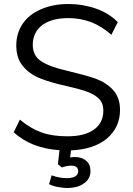

<svg xmlns="http://www.w3.org/2000/svg" viewBox="-20 -740 663 955"><path d="M577 -193Q577 -107 512 -51Q447 3 333 8L329 43Q337 42 343 41.5Q349 41 353 41Q386 41 408 59Q430 77 430 111Q430 149 399 171Q368 195 313 195Q302 195 291 193.5Q280 192 267 190Q244 186 224 176L237 132Q274 146 313 146Q340 146 355 137Q369 128 369 111Q369 99 360 91Q352 84 334 84Q311 84 288 93L268 77L276 7Q136 -2 48 -82L79 -145Q131 -101 187 -81Q241 -62 315 -62Q402 -62 448 -96Q494 -129 494 -190Q494 -227 472 -249Q451 -270 413 -284Q374 -298 315 -311Q233 -329 180 -350Q126 -372 94 -411Q61 -450 61 -514Q61 -575 93 -622Q124 -668 184 -694Q244 -720 320 -720Q392 -720 458 -697Q521 -675 566 -630L534 -567Q485 -610 433 -630Q379 -650 320 -650Q237 -650 190 -615Q143 -579 143 -517Q143 -463 184 -436Q226 -408 310 -389Q356 -378 392.5 -368Q429 -358 455 -349Q509 -329 542 -293Q577 -255 577 -193Z"/></svg>

Font: PRinguin Sans
Style: Regular
Weight: 400
Designer: Vernon Adams
Foundry: Vernon Adams
Version: ""